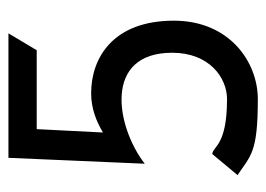

<svg xmlns="http://www.w3.org/2000/svg" viewBox="-108 -512 631 455"><g transform="rotate(-90 207.5 -284.5)"><path d="M20 -37C67 -6 72 11 200 11C289 11 386 -57 386 -188C386 -332 298 -384 214 -384C178 -384 148 -372 121 -356L129 -513H316L356 -580H61L47 -257C135 -325 310 -356 310 -192C310 -104 251 -62 200 -62C90 -62 89 -95 70 -97Z"/></g></svg>

Font: Charger Sport
Style: Nrw
Weight: 400
Designer: Jasper
Foundry: Cannot Into Space Fonts
Version: Version 1.1